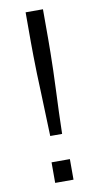

<svg xmlns="http://www.w3.org/2000/svg" viewBox="-81 -726 388 763"><g transform="rotate(-10 113.0 -344.0)"><path d="M91 -187Q89 -230 88 -274Q87 -318 85 -360.5Q83 -403 82 -441.5Q81 -480 80.5 -511.5Q80 -543 80 -566V-688H150V-566Q150 -543 149.5 -511.5Q149 -480 148 -441.5Q147 -403 145 -360.5Q143 -318 141.5 -274Q140 -230 139 -187ZM78 0V-83H152V0Z"/></g></svg>

Font: Saira Thin Light
Style: Regular
Weight: 300
Version: Version 1.101